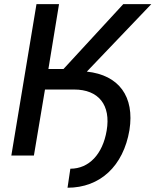

<svg xmlns="http://www.w3.org/2000/svg" viewBox="-20 -747 747 922"><path d="M196 -317.1H335.9C453.8 -317.1 513.1 -242.5 492.2 -119.7C473 -6.4 407.3 63.2 317.8 63.2L304.3 154.5C460.9 154.5 572.4 50.4 601.6 -122.2C627.1 -283.4 551.1 -386.7 397 -403.1L706.7 -727.3H572.1L284.8 -415.5H212.4L263.5 -727.3H155.2L34.4 0H142.8Z"/></svg>

Font: Margiela Sans Medium
Style: Italic
Weight: 500
Italic angle: -9.39999°
Designer: Stefan Endress, Andreas Faust
Version: Version 1.100;FEAKit 1.0